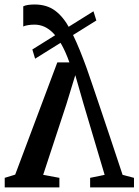

<svg xmlns="http://www.w3.org/2000/svg" viewBox="-22 -814 602 834"><path d="M128.5 -794.5Q181 -794.5 217 -768Q253 -741.5 281.5 -688.8Q310 -636 339.5 -558Q343.5 -548.5 353.8 -519.8Q364 -491 379.2 -446.2Q394.5 -401.5 414.5 -342Q434.5 -282.5 458.8 -210Q483 -137.5 510.5 -54.5L560 -41.5V0H369.5V-41.5L432.5 -54.5L341.5 -360.5L305 -487.5L266 -360L165.5 -54.5L236 -41.5V0H-1.5V-41.5L44 -55.5L227 -543H279.5Q264 -586.5 246.8 -617.8Q229.5 -649 210.5 -668.8Q191.5 -688.5 171 -697.8Q150.5 -707 128 -707Q113.5 -707 99.8 -704.8Q86 -702.5 79 -699V-786.5Q86.5 -790.5 99.5 -792.5Q112.5 -794.5 128.5 -794.5ZM384 -765 396.5 -725 130.5 -559 118.5 -599Z"/></svg>

Font: Merriweather 48pt Medium
Style: Regular
Weight: 500
Version: Version 2.100